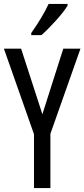

<svg xmlns="http://www.w3.org/2000/svg" viewBox="-20 -1056 432 983"><path d="M326 -1027V-1036H229C208 -991 178 -941 140 -887V-876H192C233 -912 301 -985 326 -1027ZM197 -471 88 -807H0L154 -369V-93H238V-371L392 -807H304Z"/></svg>

Font: Noto Sans Kannada UI ExtraCondensed
Style: Regular
Weight: 400
Width: 2
Designer: Jelle Bosma - Monotype Design Team
Foundry: Monotype Imaging Inc.
Version: Version 2.005